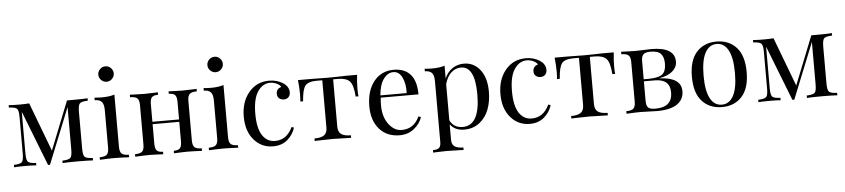

<svg xmlns="http://www.w3.org/2000/svg" viewBox="-50 -1085 6978 1585"><g transform="rotate(-5 3439.0 -292.0)"><path d="M601 -409V-106Q601 -51 615 -36.5Q629 -22 682 -20V0Q636 -3 558 -3Q472 -3 430 0V-20Q483 -22 497 -36.5Q511 -51 511 -106V-457L325 5H309L131 -451V-106Q131 -51 145 -36.5Q159 -22 212 -20V0Q176 -3 121 -3Q61 -3 28 0V-20Q81 -22 95 -36.5Q109 -51 109 -106V-409Q109 -464 95 -478.5Q81 -493 28 -495V-515Q61 -512 121 -512Q165 -512 198 -515L351 -110L511 -512H558Q634 -512 682 -515V-495Q629 -493 615 -478.5Q601 -464 601 -409Z M896 -746Q915 -727 915 -701Q915 -675 896 -656Q877 -637 851 -637Q825 -637 806 -656Q787 -675 787 -701Q787 -727 806 -746Q825 -765 851 -765Q877 -765 896 -746ZM981 -21V0Q900 -4 860 -4Q820 -4 739 0V-21Q782 -21 798.5 -36.5Q815 -52 815 -93V-406Q815 -453 797.5 -473.5Q780 -494 739 -494V-515Q771 -512 801 -512Q863 -512 905 -526V-93Q905 -52 921.5 -36.5Q938 -21 981 -21Z M1509 -421V-93Q1509 -52 1525.5 -36.5Q1542 -21 1585 -21V0Q1504 -4 1465 -4Q1428 -4 1353 0V-21Q1390 -21 1404.5 -36.5Q1419 -52 1419 -93V-255H1198V-93Q1198 -52 1212.5 -36.5Q1227 -21 1264 -21V0Q1189 -4 1152 -4Q1113 -4 1032 0V-21Q1075 -21 1091.5 -36.5Q1108 -52 1108 -93V-421Q1108 -462 1091.5 -477.5Q1075 -493 1032 -493V-514Q1035 -514 1041 -513.5Q1047 -513 1058 -512.5Q1069 -512 1079 -512Q1131 -510 1152 -510Q1175 -510 1221 -512Q1230 -512 1240.5 -512.5Q1251 -513 1256.5 -513.5Q1262 -514 1264 -514V-493Q1227 -493 1212.5 -477.5Q1198 -462 1198 -421V-275H1419V-421Q1419 -462 1404.5 -477.5Q1390 -493 1353 -493V-514Q1355 -514 1360.5 -513.5Q1366 -513 1376.5 -512.5Q1387 -512 1396 -512Q1442 -510 1465 -510Q1487 -510 1537 -512Q1548 -512 1559 -512.5Q1570 -513 1576 -513.5Q1582 -514 1585 -514V-493Q1542 -493 1525.5 -477.5Q1509 -462 1509 -421Z M1800 -746Q1819 -727 1819 -701Q1819 -675 1800 -656Q1781 -637 1755 -637Q1729 -637 1710 -656Q1691 -675 1691 -701Q1691 -727 1710 -746Q1729 -765 1755 -765Q1781 -765 1800 -746ZM1885 -21V0Q1804 -4 1764 -4Q1724 -4 1643 0V-21Q1686 -21 1702.5 -36.5Q1719 -52 1719 -93V-406Q1719 -453 1701.5 -473.5Q1684 -494 1643 -494V-515Q1675 -512 1705 -512Q1767 -512 1809 -526V-93Q1809 -52 1825.5 -36.5Q1842 -21 1885 -21Z M2174 14Q2078 14 2015.5 -58.5Q1953 -131 1953 -251Q1953 -373 2018 -451Q2083 -529 2186 -529Q2252 -529 2302 -497Q2349 -465 2349 -420Q2349 -394 2334.5 -379Q2320 -364 2296 -364Q2272 -364 2256.5 -377.5Q2241 -391 2241 -414Q2241 -457 2283 -469Q2273 -487 2247 -499Q2221 -511 2193 -511Q2133 -511 2091.5 -451Q2050 -391 2050 -266Q2050 -147 2088.5 -88Q2127 -29 2194 -29Q2291 -29 2339 -132L2358 -125Q2340 -66 2292.5 -26Q2245 14 2174 14Z M2908 -398Q2908 -358 2911 -336H2888Q2881 -433 2852 -463.5Q2823 -494 2754 -494H2715V-103Q2715 -58 2740.5 -39.5Q2766 -21 2821 -21V0Q2710 -4 2670 -4Q2638 -4 2576 -2Q2564 -2 2550.5 -1.5Q2537 -1 2529.5 -0.5Q2522 0 2519 0V-21Q2574 -21 2599.5 -39.5Q2625 -58 2625 -103V-494H2576Q2509 -494 2484 -464Q2459 -434 2452 -335H2429Q2432 -358 2432 -397Q2432 -451 2425 -513H2521Q2570 -513 2599 -512Q2628 -511 2669 -511Q2712 -511 2746 -512Q2814 -514 2819 -514H2915Q2908 -452 2908 -398Z M3223 14Q3117 14 3055 -57Q2993 -128 2993 -245Q2993 -375 3055 -452Q3117 -529 3219 -529Q3310 -529 3358 -474Q3406 -419 3406 -309H3093Q3090 -283 3090 -245Q3090 -149 3136 -88.5Q3182 -28 3243 -28Q3344 -28 3390 -128L3410 -120Q3391 -64 3341 -25Q3291 14 3223 14ZM3092 -328H3310Q3313 -406 3287.5 -458Q3262 -510 3215 -510Q3168 -510 3133.5 -463Q3099 -416 3092 -328Z M3801 -529Q3883 -529 3935 -462.5Q3987 -396 3987 -281Q3987 -202 3963 -136.5Q3939 -71 3886 -28.5Q3833 14 3758 14Q3680 14 3641 -40V88Q3641 127 3664.5 143.5Q3688 160 3737 160V181Q3733 181 3725.5 180.5Q3718 180 3704.5 179.5Q3691 179 3680 179Q3622 177 3593 177Q3573 177 3527 179Q3518 179 3508 179.5Q3498 180 3493 180.5Q3488 181 3485 181V160Q3522 160 3536.5 146.5Q3551 133 3551 98V-406Q3551 -453 3533.5 -473.5Q3516 -494 3475 -494V-515Q3506 -512 3537 -512Q3599 -512 3641 -526V-420Q3663 -472 3705 -500.5Q3747 -529 3801 -529ZM3747 -9Q3890 -9 3890 -267Q3890 -499 3774 -499Q3728 -499 3692.5 -466Q3657 -433 3641 -373V-73Q3673 -9 3747 -9Z M4301 14Q4205 14 4142.5 -58.5Q4080 -131 4080 -251Q4080 -373 4145 -451Q4210 -529 4313 -529Q4379 -529 4429 -497Q4476 -465 4476 -420Q4476 -394 4461.5 -379Q4447 -364 4423 -364Q4399 -364 4383.5 -377.5Q4368 -391 4368 -414Q4368 -457 4410 -469Q4400 -487 4374 -499Q4348 -511 4320 -511Q4260 -511 4218.5 -451Q4177 -391 4177 -266Q4177 -147 4215.5 -88Q4254 -29 4321 -29Q4418 -29 4466 -132L4485 -125Q4467 -66 4419.5 -26Q4372 14 4301 14Z M5035 -398Q5035 -358 5038 -336H5015Q5008 -433 4979 -463.5Q4950 -494 4881 -494H4842V-103Q4842 -58 4867.5 -39.5Q4893 -21 4948 -21V0Q4837 -4 4797 -4Q4765 -4 4703 -2Q4691 -2 4677.5 -1.5Q4664 -1 4656.5 -0.5Q4649 0 4646 0V-21Q4701 -21 4726.5 -39.5Q4752 -58 4752 -103V-494H4703Q4636 -494 4611 -464Q4586 -434 4579 -335H4556Q4559 -358 4559 -397Q4559 -451 4552 -513H4648Q4697 -513 4726 -512Q4755 -511 4796 -511Q4839 -511 4873 -512Q4941 -514 4946 -514H5042Q5035 -452 5035 -398Z M5221 -510Q5233 -510 5291 -512Q5349 -514 5352 -514Q5547 -514 5547 -393Q5547 -347 5508 -313.5Q5469 -280 5396 -268Q5491 -263 5535 -232.5Q5579 -202 5579 -145Q5579 -77 5523.5 -38.5Q5468 0 5355 0Q5350 0 5290 -2Q5232 -4 5221 -4Q5184 -4 5103 0V-21Q5146 -21 5162.5 -36.5Q5179 -52 5179 -93V-421Q5179 -462 5162.5 -477.5Q5146 -493 5103 -493V-514Q5106 -514 5112 -513.5Q5118 -513 5129 -512.5Q5140 -512 5150 -512Q5202 -510 5221 -510ZM5455 -385Q5455 -439 5430.5 -466Q5406 -493 5342 -493Q5302 -493 5285.5 -477Q5269 -461 5269 -421V-271H5309Q5395 -272 5425 -297.5Q5455 -323 5455 -385ZM5345 -21Q5485 -21 5485 -144Q5485 -254 5359 -254H5269V-93Q5269 -51 5285 -36Q5301 -21 5345 -21Z M6059 -460.5Q6121 -392 6121 -257Q6121 -122 6059 -54Q5997 14 5894 14Q5791 14 5729 -54Q5667 -122 5667 -257Q5667 -392 5729 -460.5Q5791 -529 5894 -529Q5997 -529 6059 -460.5ZM5798 -446Q5764 -383 5764 -257Q5764 -131 5798 -68.5Q5832 -6 5894 -6Q5956 -6 5990 -68.5Q6024 -131 6024 -257Q6024 -383 5990 -446Q5956 -509 5894 -509Q5832 -509 5798 -446Z M6769 -409V-106Q6769 -51 6783 -36.5Q6797 -22 6850 -20V0Q6804 -3 6726 -3Q6640 -3 6598 0V-20Q6651 -22 6665 -36.5Q6679 -51 6679 -106V-457L6493 5H6477L6299 -451V-106Q6299 -51 6313 -36.5Q6327 -22 6380 -20V0Q6344 -3 6289 -3Q6229 -3 6196 0V-20Q6249 -22 6263 -36.5Q6277 -51 6277 -106V-409Q6277 -464 6263 -478.5Q6249 -493 6196 -495V-515Q6229 -512 6289 -512Q6333 -512 6366 -515L6519 -110L6679 -512H6726Q6802 -512 6850 -515V-495Q6797 -493 6783 -478.5Q6769 -464 6769 -409Z"/></g></svg>

Font: Playfair Display
Style: Regular
Weight: 400
Designer: Claus Eggers S?rensen
Foundry: Claus Eggers S?rensen
Version: Version 1.003